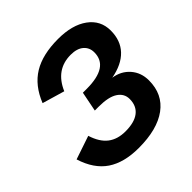

<svg xmlns="http://www.w3.org/2000/svg" viewBox="-184 -850 1012 1012"><g transform="rotate(-45 321.5 -344.0)"><path d="M287.6 9.8Q178.7 9.8 111.3 -35.6Q43.9 -81.1 13.2 -179.7L144.5 -224.1Q164.6 -160.2 202.9 -130.9Q241.2 -101.6 299.8 -101.6Q367.2 -101.6 401.9 -128.7Q436.5 -155.8 436.5 -207Q436.5 -247.1 401.1 -270.5Q365.7 -293.9 292 -293.9H263.2L285.2 -404.8H314Q478.5 -404.8 478.5 -512.7Q478.5 -548.3 453.1 -570.1Q427.7 -591.8 381.3 -591.8Q269.5 -591.8 221.2 -479.5L96.2 -516.1Q133.8 -610.4 205.6 -654.1Q277.3 -697.8 393.1 -697.8Q498 -697.8 559.6 -653.1Q621.1 -608.4 621.1 -532.7Q621.1 -458.5 577.6 -412.6Q534.2 -366.7 450.7 -351.1Q507.3 -342.8 542.5 -302.7Q577.6 -262.7 577.6 -204.6Q577.6 -101.6 501.7 -45.9Q425.8 9.8 287.6 9.8Z"/></g></svg>

Font: Liberation Sans
Style: Bold Italic
Weight: 700
Italic angle: -12°
Designer: Steve Matteson
Foundry: Ascender Corporation
Version: Version 2.1.5